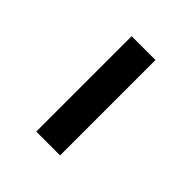

<svg xmlns="http://www.w3.org/2000/svg" viewBox="12 -1103 438 438"><g transform="rotate(-45 231.0 -884.5)"><path d="M76.9 -846.2V-923.1H384.6V-846.2Z"/></g></svg>

Font: Mintsoda - Lime Green 13x16
Style: Regular
Weight: 400
Designer: Mintsoda-15
Version: Version 1.0